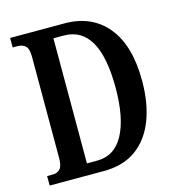

<svg xmlns="http://www.w3.org/2000/svg" viewBox="-106 -806 826 897"><g transform="rotate(-15 306.5 -357.0)"><path d="M24 0V-46H52Q74 -46 87 -60.5Q100 -75 100 -113V-604Q100 -642 85.5 -655Q71 -668 48 -668H24V-714H287Q419 -714 493.5 -623Q568 -532 568 -362Q568 -253 536.5 -171.5Q505 -90 442.5 -45Q380 0 287 0ZM268 -55Q353 -55 396.5 -135.5Q440 -216 440 -362Q440 -660 269 -660H219V-55Z"/></g></svg>

Font: Noto Serif Georgian ExtraCondensed SemiBold
Style: Regular
Weight: 600
Width: 2
Designer: Monotype Design Team, Akaki Razmadze
Foundry: Google LLC
Version: Version 2.003; ttfautohint (v1.8.4.7-5d5b)